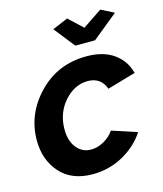

<svg xmlns="http://www.w3.org/2000/svg" viewBox="-111 -810 764 902"><g transform="rotate(-15 271.0 -359.0)"><path d="M225 -696 301 -728 368 -665 462 -728 525 -696 401 -595H305ZM15 -211Q15 -339 108.5 -436Q202 -533 342 -533Q423 -533 474 -497Q525 -461 541 -399L403 -359Q381 -419 318 -419Q253 -419 203.5 -363Q154 -307 154 -227Q154 -172 181 -138Q208 -104 251 -104Q283 -104 314 -121.5Q345 -139 363 -166L485 -126Q445 -65 377 -27.5Q309 10 229 10Q127 10 71 -53Q15 -116 15 -211Z"/></g></svg>

Font: Raleway-v4020
Style: Bold Italic
Weight: 700
Italic angle: -12°
Designer: Matt McInerney, Pablo Impallari, Rodrigo Fuenzalida
Foundry: Matt McInerney, Pablo Impallari, Rodrigo Fuenzalida
Version: Version 4.020;PS 004.020;hotconv 1.0.88;makeotf.lib2.5.64775